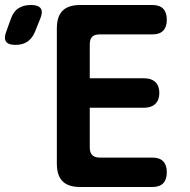

<svg xmlns="http://www.w3.org/2000/svg" viewBox="-142 -750 762 770"><path d="M218 -436H437Q465 -436 481 -421Q497 -406 497 -377Q497 -349 481 -333.5Q465 -318 437 -318H218V-158Q218 -138 228 -128Q238 -118 258 -118H469Q498 -118 512.5 -103Q527 -88 527 -59Q527 -30 512.5 -15Q498 0 469 0H180Q132 0 109 -23Q86 -46 86 -94V-636Q86 -684 109 -707Q132 -730 180 -730H469Q498 -730 512.5 -715Q527 -700 527 -671Q527 -642 512.5 -627Q498 -612 469 -612H258Q237 -612 227.5 -602.5Q218 -593 218 -572ZM-2 -622Q-13 -596 -32 -583Q-51 -570 -80 -570Q-109 -570 -118 -583.5Q-127 -597 -117 -623L-99 -673Q-89 -703 -68.5 -716.5Q-48 -730 -18 -730Q12 -730 21.5 -716Q31 -702 19 -674Z"/></svg>

Font: Maple Mono Normal NL
Style: Bold
Weight: 700
Monospace: yes
Designer: subframe7536
Version: Version 7.000